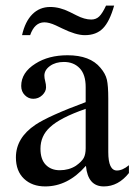

<svg xmlns="http://www.w3.org/2000/svg" viewBox="-20 -658 484 688"><path d="M360 -638H389Q373 -581 349 -556.5Q325 -532 284 -532Q252 -532 203 -556L180 -567Q156 -578 139 -578Q104 -578 88 -532H59Q70 -581 96 -607Q122 -633 160 -633Q194 -633 230 -615L254 -603Q283 -588 307 -588Q324 -588 335.5 -599Q347 -610 360 -638ZM442 -66V-38Q404 10 352 10Q295 10 288 -63H287Q223 10 142 10Q95 10 66 -17.5Q37 -45 37 -94Q37 -164 107 -211Q155 -243 287 -292V-346Q287 -391 265.5 -413.5Q244 -436 209 -436Q179 -436 159 -421.5Q139 -407 139 -387Q139 -378 142 -367Q145 -356 145 -345Q145 -330 131.5 -317Q118 -304 99 -304Q82 -304 69 -317Q56 -330 56 -350Q56 -398 107 -430Q154 -460 222 -460Q303 -460 340 -415Q358 -394 363 -372.5Q368 -351 368 -304V-113Q368 -47 399 -47Q419 -47 442 -66ZM287 -127V-268Q195 -236 159 -202Q125 -171 125 -125Q125 -87 144 -67.5Q163 -48 194 -48Q227 -48 252 -64Q273 -79 280 -92Q287 -105 287 -127Z"/></svg>

Font: STIX
Style: Regular
Weight: 400
Designer: MicroPress Inc., with final additions and corrections provided by Coen Hoffman, Elsevier (retired)
Version: Version 1.1.1